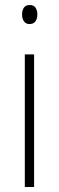

<svg xmlns="http://www.w3.org/2000/svg" viewBox="-20 -746 234 766"><path d="M99 -726Q115 -726 122 -715Q129 -704 129 -689Q129 -671 121 -660.5Q113 -650 98 -650Q83 -650 75.5 -661Q68 -672 68 -688Q68 -704 75 -715Q82 -726 99 -726ZM116 -529V0H79V-529Z"/></svg>

Font: Noto Sans Thai Cond ExtLt
Style: Regular
Weight: 200
Width: 3
Designer: Monotype Design Team
Foundry: Monotype Imaging Inc.
Version: Version 2.002; ttfautohint (v1.8.4.7-5d5b)